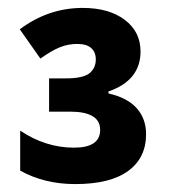

<svg xmlns="http://www.w3.org/2000/svg" viewBox="-20 -873 426 485"><path d="M335 -743Q335 -670 254 -642V-637Q302 -626 325.5 -599.5Q349 -573 349 -534Q349 -474 303.5 -441Q258 -408 170 -408Q92 -408 31 -442V-543Q95 -500 167 -500Q233 -500 233 -545Q233 -591 157 -591H104V-675H146Q190 -675 206 -688Q222 -701 222 -723Q222 -741 210.5 -751.5Q199 -762 175 -762Q152 -762 131 -753.5Q110 -745 82 -725L30 -799Q102 -853 189 -853Q255 -853 295 -823Q335 -793 335 -743Z"/></svg>

Font: Noto Sans UI ExtraBold
Style: Regular
Weight: 800
Designer: Monotype Design Team
Foundry: Monotype Imaging Inc.
Version: Version 1.001